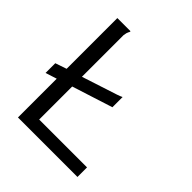

<svg xmlns="http://www.w3.org/2000/svg" viewBox="-175 -737 851 851"><g transform="rotate(45 250.0 -311.5)"><path d="M73 0H446V-60H146V-267L337 -328V-392C332 -389 323 -386 312 -382L146 -328V-589C149 -614 156 -616 156 -621C156 -622 155 -623 154 -623H73V-305L20 -287V-226L73 -243Z"/></g></svg>

Font: Inconsolata Thin
Style: Regular
Weight: 100
Monospace: yes
Designer: Raph Levien, Cyreal, Brenton Simpson
Foundry: Raph Levien, Cyreal, Google
Version: Version 3.100